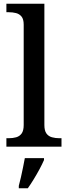

<svg xmlns="http://www.w3.org/2000/svg" viewBox="-20 -780 362 1021"><path d="M14 0V-45H27Q48 -45 66 -50Q84 -55 95 -70Q106 -85 106 -115V-649Q106 -678 94.5 -692Q83 -706 65 -710.5Q47 -715 27 -715H14V-760H216V-115Q216 -85 227 -70Q238 -55 256.5 -50Q275 -45 295 -45H307V0ZM80 208Q86 187 91.5 161.5Q97 136 102.5 110Q108 84 112 61H214V71Q205 92 190.5 119Q176 146 159.5 173Q143 200 128 221H80Z"/></svg>

Font: Noto Serif Gujarati Medium
Style: Regular
Weight: 500
Version: Version 2.102